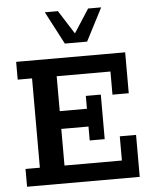

<svg xmlns="http://www.w3.org/2000/svg" viewBox="-55 -847 709 893"><g transform="rotate(-5 299.0 -400.5)"><path d="M35 0V-83H102V-500H35V-583H544V-392H468V-500H217V-337H344V-397H414V-189H344V-254H217V-83H485V-196H561V0ZM268 -648 188 -801H249L319 -691L390 -801H451L372 -648Z"/></g></svg>

Font: Rokkitt SemiBold
Style: Regular
Weight: 600
Designer: Vernon Adams
Foundry: Vernon Adams
Version: Version 3.103